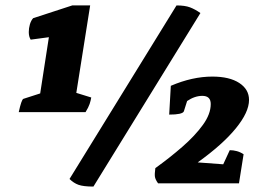

<svg xmlns="http://www.w3.org/2000/svg" viewBox="-20 -675 986 707"><path d="M49 -262Q59 -308 66 -311L128 -331L160 -538L93 -529Q86 -540 86 -557Q86 -571 90 -585Q94 -599 102 -608L246 -655H312L261 -333L316 -316Q314 -304 310 -292Q306 -280 295 -262ZM324 12Q287 12 269 5.5Q251 -1 236 -16L630 -655Q661 -655 679.5 -648Q698 -641 718 -627ZM562 0Q552 -14 550.5 -24Q549 -34 552 -56Q605 -94 651.5 -134.5Q698 -175 727 -215Q756 -255 756 -292Q756 -322 725 -322Q697 -322 669 -303L657 -265Q652 -253 603 -253L609 -359Q688 -393 762 -393Q825 -393 861 -369.5Q897 -346 897 -307Q897 -262 848.5 -202.5Q800 -143 708 -77L802 -70L826 -122Q839 -122 852 -118.5Q865 -115 877 -107L860 0Z"/></svg>

Font: Petrona ExtraBold
Style: Italic
Weight: 800
Italic angle: -9°
Designer: Ringo R. Seeber
Foundry: Ringo R. Seeber
Version: Version 2.001; ttfautohint (v1.8.3)